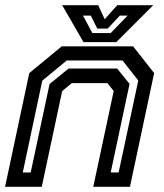

<svg xmlns="http://www.w3.org/2000/svg" viewBox="-22 -718 632 738"><path d="M-2.5 0 90.5 -437 215.5 -540H489.5L570.5 -437L477.5 0H336.5L415 -368L391 -398.5H254L217 -368L138.5 0ZM65.5 -55H96L168.5 -395L241.5 -454.5H428.5L476 -395.5L403.5 -55H434L509.5 -408.5L449 -485.5H234.5L140.5 -408ZM299 -556 217 -698H355.5L380.5 -644L428.5 -698H567L425 -556ZM333 -591H403.5L468.5 -658H438.5L392 -608H352L327 -658H297Z"/></svg>

Font: Tourney SemiBold
Style: Italic
Weight: 600
Italic angle: -12°
Version: Version 1.015